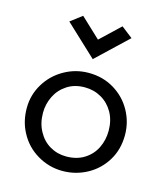

<svg xmlns="http://www.w3.org/2000/svg" viewBox="-102 -735 713 826"><g transform="rotate(15 254.0 -322.0)"><path d="M64.9 -318.4Q94.7 -367.7 145.3 -396.2Q195.8 -424.8 253.9 -424.8Q317.4 -424.8 367.4 -394.5Q417.5 -364.3 445.3 -314Q473.1 -263.7 473.1 -206.5Q473.1 -142.1 442.6 -92.3Q412.1 -42.5 361.3 -15.1Q310.5 12.2 252.4 12.2Q192.4 12.2 140.1 -18.8Q87.9 -49.8 60.1 -103.5Q34.7 -150.9 34.7 -210Q34.7 -269 64.9 -318.4ZM127 -126.5Q146 -90.8 179 -71.5Q211.9 -52.2 252 -52.2Q298.8 -52.2 332.5 -73.5Q366.2 -94.7 383.3 -129.9Q400.4 -165 400.4 -206.1Q400.4 -252 380.9 -286.9Q361.3 -321.8 327.9 -341.1Q294.4 -360.4 253.4 -360.4Q208 -360.4 174.8 -338.6Q141.6 -316.9 124.5 -282Q107.4 -247.1 107.4 -208.5Q107.4 -161.6 127 -126.5ZM254.4 -486.3 115.2 -616.7 166.5 -655.8 254.4 -573.2 341.8 -655.8 392.1 -616.7Z"/></g></svg>

Font: NMS Futura Pro Book
Style: Regular
Weight: 400
Designer: Blend3rman
Version: Version 0.1